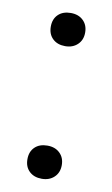

<svg xmlns="http://www.w3.org/2000/svg" viewBox="-70 -587 369 633"><g transform="rotate(10 115.0 -270.5)"><path d="M115.5 6.5Q89.5 6.5 73.8 -8.5Q58 -23.5 58 -49Q58 -74.5 73.5 -89.5Q89 -104.5 115.5 -104.5Q141.5 -104.5 157.2 -89.2Q173 -74 173 -49Q173 -24 157 -8.8Q141 6.5 115.5 6.5ZM115.5 -437.5Q89.5 -437.5 73.8 -452.5Q58 -467.5 58 -493Q58 -518.5 73.5 -533.5Q89 -548.5 115.5 -548.5Q141.5 -548.5 157.2 -533.2Q173 -518 173 -493Q173 -468 157 -452.8Q141 -437.5 115.5 -437.5Z"/></g></svg>

Font: Encode Sans SC
Style: Regular
Weight: 400
Version: Version 3.002